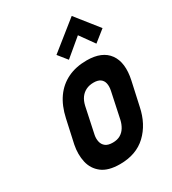

<svg xmlns="http://www.w3.org/2000/svg" viewBox="-182 -833 840 940"><g transform="rotate(-30 238.0 -363.5)"><path d="M475 -610 374 -737 214 -609 255 -558 353 -640 411 -559ZM440 -185 469 -317Q489 -409 452 -460.5Q415 -512 328 -512Q267 -512 220.5 -489.5Q174 -467 143.5 -424Q113 -381 99 -317L70 -185Q60 -134 70 -89.5Q80 -45 115.5 -17.5Q151 10 217 10Q309 10 365.5 -43.5Q422 -97 440 -185ZM357 -323 326 -177Q321 -155 310 -137Q299 -119 281.5 -109Q264 -99 239 -99Q212 -99 198 -110Q184 -121 180 -139Q176 -157 180 -177L211 -323Q217 -349 229.5 -366Q242 -383 260.5 -392Q279 -401 303 -401Q327 -401 340.5 -391.5Q354 -382 358 -364.5Q362 -347 357 -323Z"/></g></svg>

Font: Advent Pro
Style: Italic
Weight: 400
Italic angle: -12°
Designer: VivaRado, Andreas Kalpakidis
Foundry: VivaRado, Andreas Kalpakidis
Version: Version 3.000